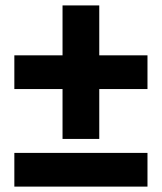

<svg xmlns="http://www.w3.org/2000/svg" viewBox="-20 -692 600 712"><path d="M33.2 0V-125H526.9V0ZM33.2 -361.8V-486.8H211.9V-671.9H348.1V-486.8H526.9V-361.8H348.1V-176.8H211.9V-361.8Z"/></svg>

Font: TASA Explorer
Style: Bold
Weight: 700
Designer: Weizhong Zhang
Foundry: Local Remote
Version: Version 1.000;Glyphs 3.1.2 (3151)